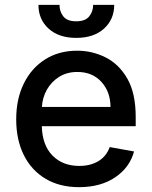

<svg xmlns="http://www.w3.org/2000/svg" viewBox="-20 -762 627 793"><path d="M306.5 11Q226.2 11 168 -23.8Q109.7 -58.6 78.3 -121.6Q46.9 -184.7 46.9 -269.2Q46.9 -353 78.3 -416.9Q109.7 -480.8 166.4 -516.7Q223 -552.6 299 -552.6Q360.8 -552.6 416 -525Q471.2 -497.5 505.9 -437.3Q540.5 -377.1 540.5 -278.4V-240.8H152.7Q154.8 -161.9 197.1 -119.3Q239.3 -76.7 307.5 -76.7Q353 -76.7 386 -96.2Q419 -115.8 433.2 -154.5L533.7 -136.4Q515.6 -70 455.6 -29.5Q395.6 11 306.5 11ZM153.1 -320.3H436.4Q436.1 -382.8 398.8 -423.8Q361.5 -464.8 299.7 -464.8Q256.7 -464.8 224.6 -444.8Q192.5 -424.7 173.8 -391.9Q155.2 -359 153.1 -320.3ZM364.7 -741.8H451.7Q451.7 -681.8 409.4 -643.6Q367.2 -605.5 294.7 -605.5Q223 -605.5 180.9 -643.6Q138.8 -681.8 138.8 -741.8H225.9Q225.5 -715.2 241.3 -694.6Q257.1 -674 294.7 -674Q332.4 -674 348.5 -694.4Q364.7 -714.8 364.7 -741.8Z"/></svg>

Font: Inter UI Medium
Style: Regular
Weight: 500
Designer: Rasmus Andersson
Foundry: rsms
Version: 3.2;8d6f07862